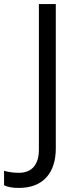

<svg xmlns="http://www.w3.org/2000/svg" viewBox="-98 -734 385 942"><path d="M-5.9 188Q-51.8 188 -78.1 174.8V104Q-43.5 113.8 -5.9 113.8Q42.5 113.8 67.6 84.5Q92.8 55.2 92.8 0V-713.9H175.8V-6.8Q175.8 85.9 128.9 137Q82 188 -5.9 188Z"/></svg>

Font: Shl
Style: Regular
Weight: 400
Foundry: Saber Rastikerdar (saber.rastikerdar@gmail.com)
Version: Version 3.4.0